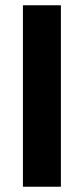

<svg xmlns="http://www.w3.org/2000/svg" viewBox="-20 -708 318 728"><path d="M66.9 0V-688H210.9V0Z"/></svg>

Font: Liberation Sans
Style: Bold
Weight: 700
Designer: Steve Matteson
Foundry: Ascender Corporation
Version: Version 2.1.5